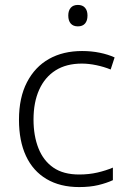

<svg xmlns="http://www.w3.org/2000/svg" viewBox="-20 -749 516 779"><path d="M301 10Q224 10 169 -22.5Q114 -55 85.5 -116Q57 -177 57 -263Q57 -353 89.5 -415.5Q122 -478 179 -510Q236 -542 313 -542Q351 -542 385 -535Q419 -528 445 -516L429 -467Q402 -478 371 -484.5Q340 -491 312 -491Q249 -491 205.5 -463.5Q162 -436 139 -385Q116 -334 116 -264Q116 -198 136 -147.5Q156 -97 196.5 -69Q237 -41 301 -41Q341 -41 375.5 -49Q410 -57 438 -69V-18Q412 -6 378.5 2Q345 10 301 10ZM296 -729Q315 -729 325 -717.5Q335 -706 335 -686Q335 -665 325 -653.5Q315 -642 296 -642Q277 -642 267 -653.5Q257 -665 257 -686Q257 -706 267 -717.5Q277 -729 296 -729Z"/></svg>

Font: Noto Sans Symbols Light
Style: Regular
Weight: 300
Version: Version 2.002